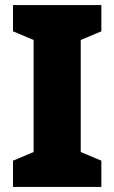

<svg xmlns="http://www.w3.org/2000/svg" viewBox="-20 -734 448 754"><path d="M378 0V-103L297 -137V-577L378 -611V-714H31V-611L112 -577V-137L31 -103V0Z"/></svg>

Font: Noto Sans Kannada SemiCondensed Black
Style: Regular
Weight: 900
Width: 4
Designer: Jelle Bosma - Monotype Design Team
Foundry: Monotype Imaging Inc.
Version: Version 2.005